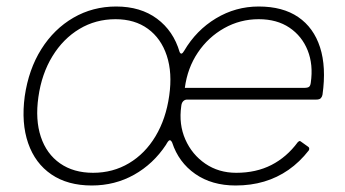

<svg xmlns="http://www.w3.org/2000/svg" viewBox="-20 -560 1059 590"><path d="M262 10Q188 10 138 -24Q88 -58 66.5 -120Q45 -182 56 -264Q68 -347 107 -409Q146 -471 205.5 -505.5Q265 -540 337 -540Q412 -540 462.5 -502.5Q513 -465 532 -400Q535 -394 538.5 -395.5Q542 -397 546 -404Q583 -467 643.5 -503.5Q704 -540 775 -540Q849 -540 896.5 -507.5Q944 -475 963.5 -414.5Q983 -354 971 -269Q970 -263 966 -258.5Q962 -254 952 -254H555Q548 -254 543 -249Q538 -244 537 -234Q529 -178 549.5 -131.5Q570 -85 611 -57Q652 -29 706 -29Q767 -29 814 -53Q861 -77 895 -123Q899 -127 901.5 -126.5Q904 -126 906 -124L927 -109Q929 -108 930 -105Q931 -102 929 -98Q901 -62 866.5 -38Q832 -14 791.5 -2Q751 10 704 10Q631 10 580 -25.5Q529 -61 509 -122Q505 -130 501 -129Q497 -128 490 -115Q451 -56 392 -23Q333 10 262 10ZM266 -29Q327 -29 376.5 -58.5Q426 -88 458 -141.5Q490 -195 500 -266Q510 -336 492.5 -389Q475 -442 434.5 -471.5Q394 -501 335 -501Q274 -501 224 -471Q174 -441 141 -387Q108 -333 98 -262Q88 -192 105.5 -139.5Q123 -87 164.5 -58Q206 -29 266 -29ZM775 -501Q718 -501 669 -473.5Q620 -446 588 -398.5Q556 -351 548 -290H915Q926 -290 930 -293.5Q934 -297 935 -306Q943 -361 925.5 -405Q908 -449 869.5 -475Q831 -501 775 -501Z"/></svg>

Font: Libre Franklin Thin Thin
Style: Italic
Weight: 250
Italic angle: -8°
Version: Version 3.000